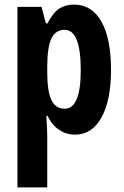

<svg xmlns="http://www.w3.org/2000/svg" viewBox="-20 -577 540 837"><path d="M56 240V-547H161L180 -475H187Q212 -523 239 -540Q266 -557 303 -557Q380 -557 422 -483Q464 -409 464 -272Q464 -140 422.5 -65Q381 10 307 10Q270 10 239 -10Q208 -30 187 -72H182Q184 -41 185 -17.5Q186 6 186 21V240ZM262 -103Q332 -103 332 -271Q332 -447 262 -447Q222 -447 204 -409Q186 -371 186 -287V-260Q186 -178 204.5 -140.5Q223 -103 262 -103Z"/></svg>

Font: Noto Sans ExtraCondensed
Style: Bold
Weight: 700
Width: 2
Designer: Monotype Design Team
Foundry: Monotype Imaging Inc.
Version: Version 2.013; ttfautohint (v1.8.4.7-5d5b)